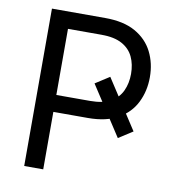

<svg xmlns="http://www.w3.org/2000/svg" viewBox="-82 -801 798 874"><g transform="rotate(10 317.5 -364.0)"><path d="M403.3 -467.8 550.8 -241.2 485.4 -199.2 337.9 -425.8ZM87.9 0V-727.5H334Q419.4 -727.5 473.9 -696.8Q528.3 -666 554.7 -613.8Q581.1 -561.5 581.1 -497.1Q581.1 -433.1 554.9 -380.4Q528.8 -327.6 474.4 -296.6Q419.9 -265.6 335 -265.6H159.2V-343.8H332Q390.6 -343.8 426.3 -363.8Q461.9 -383.8 478 -418.7Q494.1 -453.6 494.1 -497.1Q494.1 -541 478 -575.4Q461.9 -609.9 426 -629.6Q390.1 -649.4 331.1 -649.4H175.8V0Z"/></g></svg>

Font: Inter V
Style: 
Weight: 400
Designer: Rasmus Andersson
Foundry: rsms
Version: Version 4.000;git-a3f224843